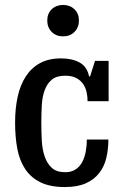

<svg xmlns="http://www.w3.org/2000/svg" viewBox="-20 -746 502 776"><path d="M242 10Q183 10 144 -9Q105 -28 82 -62.5Q59 -97 50 -144.5Q41 -192 41 -250Q41 -308 51.5 -355.5Q62 -403 84.5 -437.5Q107 -472 142 -491Q177 -510 227 -510Q271 -510 301.5 -493.5Q332 -477 340 -437H344L364 -500H419V-337H334Q334 -355 330 -373.5Q326 -392 315.5 -407Q305 -422 287.5 -431Q270 -440 244 -440Q209 -440 190 -424.5Q171 -409 161 -382.5Q151 -356 149 -321.5Q147 -287 147 -250Q147 -212 149 -176.5Q151 -141 161 -112.5Q171 -84 190 -67Q209 -50 244 -50Q268 -50 285 -61Q302 -72 312 -90.5Q322 -109 326.5 -133Q331 -157 331 -182H418Q418 -142 409.5 -107Q401 -72 380.5 -46Q360 -20 326.5 -5Q293 10 242 10ZM235 -599Q207 -599 189 -617Q171 -635 171 -663Q171 -691 189 -708.5Q207 -726 235 -726Q263 -726 281 -708.5Q299 -691 299 -663Q299 -635 281 -617Q263 -599 235 -599Z"/></svg>

Font: HermeneusOne
Style: Regular
Weight: 400
Designer: Rodrigo Fuenzalida, Pablo Impallari
Foundry: Pablo Impallari, Rodrigo Fuenzalida
Version: Version 1.000; ttfautohint (v0.8) -G 200 -r 50